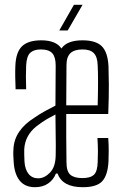

<svg xmlns="http://www.w3.org/2000/svg" viewBox="-20 -774 519 800"><path d="M126 6Q84 6 62 -21.5Q40 -49 37 -99Q36 -113 35.5 -126Q35 -139 36 -152Q39 -231 124 -284Q144 -298 166.5 -310.5Q189 -323 211 -334Q211 -376 211.5 -417.5Q212 -459 212 -501Q212 -536 198 -552Q184 -568 150 -568Q121 -568 106 -554Q91 -540 89 -502Q88 -483 88 -454.5Q88 -426 89 -402H45Q44 -425 43.5 -451.5Q43 -478 44 -499Q46 -556 71.5 -581Q97 -606 152 -606Q213 -606 236 -572Q259 -606 324 -606Q380 -606 404.5 -581Q429 -556 432 -499Q433 -474 433.5 -424Q434 -374 431 -299H256Q256 -253 256 -205Q256 -157 257 -98Q257 -60 273 -46Q289 -32 323 -32Q357 -32 371.5 -46Q386 -60 387 -98Q388 -118 388 -143Q388 -168 386 -199H431Q433 -172 433 -147Q433 -122 432 -101Q429 -44 406 -19Q383 6 325 6Q240 6 220 -51H213Q203 -25 180.5 -9.5Q158 6 126 6ZM256 -335H387Q390 -450 387 -502Q386 -537 371 -552.5Q356 -568 324 -568Q290 -568 273.5 -552.5Q257 -537 257 -502Q257 -454 256.5 -413.5Q256 -373 256 -335ZM139 -31Q165 -31 188 -54.5Q211 -78 212 -125Q213 -167 212 -210Q211 -253 211 -297Q195 -289 176 -278Q157 -267 131 -247Q84 -209 81 -152Q81 -144 81 -129.5Q81 -115 82 -101Q84 -68 99 -49.5Q114 -31 139 -31ZM227 -647 288 -754H324L262 -647Z"/></svg>

Font: Big Shoulders Display Light
Style: Regular
Weight: 300
Designer: Patric King
Foundry: XO Type Co
Version: Version 1.000; ttfautohint (v1.8.2)